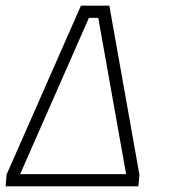

<svg xmlns="http://www.w3.org/2000/svg" viewBox="-27 -651 604 676"><path d="M-4 -36 258 -631H358L464 -35L460 5H-7ZM417 -38 319 -588H286L44 -38Z"/></svg>

Font: Bellota Light
Style: Italic
Weight: 300
Italic angle: -7.5°
Designer: Kemie Guaida
Foundry: Kemie Guaida
Version: Version 4.001